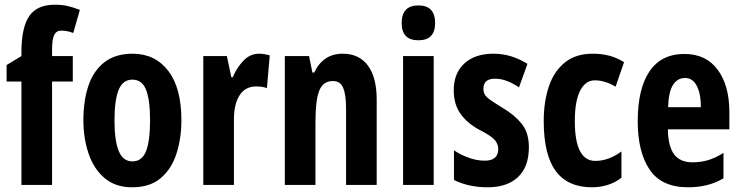

<svg xmlns="http://www.w3.org/2000/svg" viewBox="-20 -785 3148 815"><path d="M289 -439H201V0H71V-439H8V-509L71 -547V-564Q71 -668 104 -716.5Q137 -765 213 -765Q242 -765 265 -760Q288 -755 319 -743L291 -645Q278 -650 265.5 -652.5Q253 -655 240 -655Q219 -655 210 -636.5Q201 -618 201 -573V-547H289Z M750 -275Q750 -199 729.5 -134Q709 -69 663 -29.5Q617 10 541 10Q470 10 424 -29Q378 -68 356 -133Q334 -198 334 -275Q334 -358 355.5 -421.5Q377 -485 423.5 -521Q470 -557 543 -557Q638 -557 694 -484.5Q750 -412 750 -275ZM466 -273Q466 -188 484 -144Q502 -100 542 -100Q583 -100 600 -143.5Q617 -187 617 -275Q617 -361 600 -404Q583 -447 542 -447Q502 -447 484 -404.5Q466 -362 466 -273Z M1080 -557Q1100 -557 1125 -550L1113 -411Q1095 -418 1067 -418Q1021 -418 997 -380.5Q973 -343 973 -279V0H843V-547H943L962 -457H968Q984 -496 1012.5 -526.5Q1041 -557 1080 -557Z M1435 -557Q1504 -557 1541.5 -507Q1579 -457 1579 -362V0H1449V-324Q1449 -382 1437 -411.5Q1425 -441 1393 -441Q1352 -441 1335.5 -401Q1319 -361 1319 -263V0H1189V-547H1292L1306 -477H1314Q1351 -557 1435 -557Z M1756 -762Q1827 -762 1827 -687Q1827 -614 1756 -614Q1685 -614 1685 -687Q1685 -762 1756 -762ZM1821 -547V0H1691V-547Z M2225 -160Q2225 -77 2179 -33.5Q2133 10 2050 10Q1969 10 1907 -21V-147Q1933 -129 1968 -116Q2003 -103 2038 -103Q2095 -103 2095 -153Q2095 -173 2080.5 -190.5Q2066 -208 2013 -235Q1962 -263 1934 -303Q1906 -343 1906 -402Q1906 -474 1951 -515.5Q1996 -557 2074 -557Q2114 -557 2149.5 -546Q2185 -535 2219 -514L2183 -414Q2160 -430 2134 -440.5Q2108 -451 2081 -451Q2032 -451 2032 -408Q2032 -394 2038 -383.5Q2044 -373 2061 -361Q2078 -349 2112 -328Q2162 -299 2193.5 -261Q2225 -223 2225 -160Z M2493 10Q2390 10 2339 -59Q2288 -128 2288 -271Q2288 -354 2310 -418.5Q2332 -483 2378 -520Q2424 -557 2495 -557Q2536 -557 2568.5 -548Q2601 -539 2629 -521L2593 -417Q2548 -444 2505 -444Q2465 -444 2442.5 -400Q2420 -356 2420 -271Q2420 -102 2507 -102Q2563 -102 2618 -142V-31Q2592 -10 2559.5 0Q2527 10 2493 10Z M2885 -556Q2977 -556 3026.5 -489Q3076 -422 3076 -309V-236H2815Q2816 -164 2841.5 -130Q2867 -96 2919 -96Q2954 -96 2985 -105Q3016 -114 3051 -136V-28Q2987 10 2901 10Q2788 10 2737.5 -65Q2687 -140 2687 -270Q2687 -408 2737 -482Q2787 -556 2885 -556ZM2888 -454Q2856 -454 2837 -425Q2818 -396 2816 -330H2955Q2955 -388 2937.5 -421Q2920 -454 2888 -454Z"/></svg>

Font: Noto Sans Arabic ExtCond
Style: Bold
Weight: 700
Width: 2
Designer: Monotype Design Team, Nadine Chahine, Nizar Qandah and Khaled Hosny
Foundry: Monotype Imaging Inc.
Version: Version 2.012; ttfautohint (v1.8.4.7-5d5b)